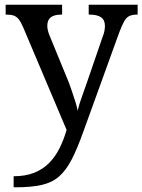

<svg xmlns="http://www.w3.org/2000/svg" viewBox="-20 -556 605 816"><path d="M38 193Q89 193 126 178Q163 163 189 136.5Q215 110 233 74Q251 38 263 -4L78 -441Q69 -462 60 -473.5Q51 -485 39 -489.5Q27 -494 7 -494H4V-536H244V-494H241Q211 -494 196 -482.5Q181 -471 181 -446Q181 -438 183 -429Q185 -420 189 -409L262 -231Q272 -208 281.5 -180.5Q291 -153 299 -128Q307 -103 310 -86Q317 -115 328.5 -146Q340 -177 350 -207L417 -402Q422 -414 424 -425.5Q426 -437 426 -445Q426 -471 409.5 -482.5Q393 -494 360 -494H357V-536H565V-494H562Q543 -494 530 -488Q517 -482 507.5 -465Q498 -448 486 -416L334 4Q308 77 284 123Q260 169 230.5 194.5Q201 220 157 230Q113 240 47 240H38Z"/></svg>

Font: Noto Serif Tamil
Style: Italic
Weight: 400
Italic angle: -12°
Designer: Indian Type Foundry, Tom Grace, and the Monotype Design Team
Foundry: Monotype Imaging Inc.
Version: Version 2.003